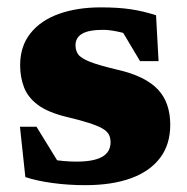

<svg xmlns="http://www.w3.org/2000/svg" viewBox="-20 -500 521 534"><path d="M260 -479.5Q309 -479.5 344 -474.2Q379 -469 414 -457.5L421 -330H369.5L298.5 -449L352.5 -398Q330 -407.5 307 -412.2Q284 -417 266.5 -417Q227 -417 208.5 -406.2Q190 -395.5 190 -374Q190 -360 197.2 -349.2Q204.5 -338.5 229.2 -328.5Q254 -318.5 307 -306Q346.5 -297 374.2 -283.2Q402 -269.5 419.5 -250.8Q437 -232 445.2 -207.5Q453.5 -183 453.5 -153Q453.5 -98 425.2 -60.8Q397 -23.5 344.2 -4.2Q291.5 15 217 15Q170 15 126 9Q82 3 50.5 -7.5L35.5 -147.5H81.5L163 -15L84 -65Q100 -60 118.8 -57Q137.5 -54 156.5 -52.2Q175.5 -50.5 192.5 -50.5Q240.5 -50.5 264 -63.8Q287.5 -77 287.5 -104.5Q287.5 -117 282.5 -126.2Q277.5 -135.5 264.2 -143Q251 -150.5 226.8 -158.2Q202.5 -166 164.5 -175Q113.5 -187.5 85.5 -208.2Q57.5 -229 46.8 -257.2Q36 -285.5 36 -318.5Q36 -371.5 64.8 -407.5Q93.5 -443.5 144.2 -461.5Q195 -479.5 260 -479.5Z"/></svg>

Font: Newsreader ExtraBold
Style: Regular
Weight: 800
Designer: Hugues Gentile
Foundry: Production Type
Version: Version 1.003